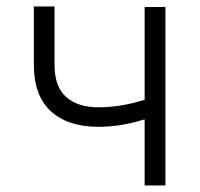

<svg xmlns="http://www.w3.org/2000/svg" viewBox="-20 -567 610 587"><path d="M83.5 -369.3V-547.2H146.7V-369.3Q146.7 -301.5 182.5 -270.2Q218.4 -239 279.5 -239Q316.8 -239 351.6 -244.9Q386.4 -250.7 422.2 -262.1V-545.5H485.8V0H422.2V-202.1L400.9 -196Q340.2 -179.3 280.2 -179.3Q186.4 -179.7 134.9 -227.5Q83.5 -275.2 83.5 -369.3Z"/></svg>

Font: DeltaSans Light
Style: Regular
Weight: 300
Designer: Rasmus Andersson
Foundry: rsms
Version: Version 3.012